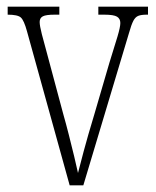

<svg xmlns="http://www.w3.org/2000/svg" viewBox="-20 -556 468 576"><path d="M61 -462Q52 -495 42.5 -503.5Q33 -512 3 -512V-536H158V-512H144Q118 -512 108.5 -507Q99 -502 99 -490Q99 -479 105.5 -453.5Q112 -428 118 -407L170 -213Q178 -185 186.5 -151.5Q195 -118 202.5 -87Q210 -56 214 -37Q219 -57 231 -102Q243 -147 263 -213L308 -367Q324 -418 332.5 -446.5Q341 -475 341 -487Q341 -500 331 -506Q321 -512 293 -512H275V-536H424V-512H420Q404 -512 395 -508.5Q386 -505 380 -493.5Q374 -482 367 -457L230 0H189Z"/></svg>

Font: Noto Serif Myanmar ExtraCondensed ExtraLight
Style: Regular
Weight: 200
Width: 2
Designer: Ben Mitchell and the Monotype Design Team
Foundry: Monotype Imaging Inc.
Version: Version 2.106; ttfautohint (v1.8.4.7-5d5b)